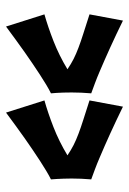

<svg xmlns="http://www.w3.org/2000/svg" viewBox="86 -576 434 647"><g transform="rotate(-90 303.5 -253.0)"><path d="M267.1 -56.2Q220.2 -79.1 175.3 -99.6Q156.2 -108.4 135.5 -117.4Q114.7 -126.5 94.7 -135Q74.7 -143.6 55.9 -150.6Q37.1 -157.7 22 -163.1Q23.4 -180.2 24.2 -197Q24.9 -213.9 24.9 -229Q24.9 -244.1 24.4 -256.6Q23.9 -269 23.4 -278.8Q22.5 -289.6 22 -298.8Q34.2 -304.7 50.5 -314.5Q66.9 -324.2 85.2 -336.2Q103.5 -348.1 122.6 -361.1Q141.6 -374 159.7 -386.7Q201.7 -416.5 247.1 -450.2L288.1 -320.8Q246.6 -309.1 198.2 -290.3Q149.9 -271.5 103 -243.2Q121.1 -231 137.9 -222.4Q154.8 -213.9 175.5 -206.1Q196.3 -198.2 223.1 -189.7Q250 -181.2 288.1 -168.9ZM557.1 -56.2Q510.3 -79.1 465.3 -99.6Q446.3 -108.4 425.5 -117.4Q404.8 -126.5 384.8 -135Q364.7 -143.6 345.9 -150.6Q327.1 -157.7 312 -163.1Q313.5 -180.2 314.2 -197Q314.9 -213.9 314.9 -229Q314.9 -244.1 314.5 -256.6Q314 -269 313.5 -278.8Q312.5 -289.6 312 -298.8Q324.2 -304.7 340.6 -314.5Q356.9 -324.2 375.2 -336.2Q393.6 -348.1 412.6 -361.1Q431.6 -374 449.7 -386.7Q491.7 -416.5 537.1 -450.2L578.1 -320.8Q536.6 -309.1 488.3 -290.3Q439.9 -271.5 393.1 -243.2Q411.1 -231 428 -222.4Q444.8 -213.9 465.6 -206.1Q486.3 -198.2 513.2 -189.7Q540 -181.2 578.1 -168.9Z"/></g></svg>

Font: Rum Raisin
Style: Regular
Weight: 400
Designer: Astigmatic (AOETI)
Foundry: Astigmatic (AOETI)
Version: Version 1.000